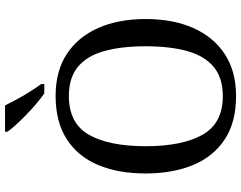

<svg xmlns="http://www.w3.org/2000/svg" viewBox="-120 -852 981 782"><g transform="rotate(-90 371.0 -460.5)"><path d="M371 10Q265 10 195 -36Q125 -82 90.5 -165Q56 -248 56 -359Q56 -470 90.5 -552Q125 -634 195.5 -679.5Q266 -725 372 -725Q473 -725 542.5 -679.5Q612 -634 648.5 -551.5Q685 -469 685 -358Q685 -247 648.5 -164.5Q612 -82 542 -36Q472 10 371 10ZM371 -44Q446 -44 490.5 -81.5Q535 -119 554.5 -189Q574 -259 574 -358Q574 -457 554.5 -527Q535 -597 490.5 -634Q446 -671 372 -671Q260 -671 213.5 -589Q167 -507 167 -358Q167 -210 213.5 -127Q260 -44 371 -44ZM382 -771Q362 -785 339 -804.5Q316 -824 293.5 -846Q271 -868 253 -888Q235 -908 226 -921V-931H333Q344 -909 358.5 -882Q373 -855 389.5 -829Q406 -803 420 -784V-771Z"/></g></svg>

Font: Noto Serif Telugu
Style: Regular
Weight: 400
Designer: Jelle Bosma - Monotype Design Team
Foundry: Monotype Imaging Inc.
Version: Version 2.003